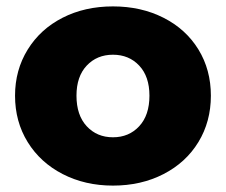

<svg xmlns="http://www.w3.org/2000/svg" viewBox="-20 -571 706 600"><path d="M27 -272Q27 -352 66.5 -416Q106 -480 175.5 -515.5Q245 -551 333 -551Q421 -551 491 -515.5Q561 -480 600 -416.5Q639 -353 639 -272Q639 -191 600 -127Q561 -63 491 -27Q421 9 333 9Q246 9 176 -27Q106 -63 66.5 -127Q27 -191 27 -272ZM447 -272Q447 -332 415 -366Q383 -400 333 -400Q283 -400 251 -366Q219 -332 219 -272Q219 -211 251 -176.5Q283 -142 333 -142Q383 -142 415 -176.5Q447 -211 447 -272Z"/></svg>

Font: Montserrat Alternates ExtraBold
Style: Regular
Weight: 800
Designer: Julieta Ulanovsky
Foundry: Julieta Ulanovsky
Version: Version 7.200